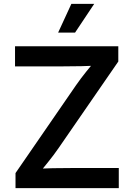

<svg xmlns="http://www.w3.org/2000/svg" viewBox="-20 -965 686 985"><path d="M59.6 0V-77.1L370.1 -527.8Q394.5 -563 423.3 -598.6Q452.1 -634.3 481.4 -669.4L492.2 -629.9Q445.3 -626.5 397.9 -625.5Q350.6 -624.5 303.7 -624.5H57.1V-727.5H586.9V-649.4L281.7 -207Q255.9 -169.4 225.6 -132.1Q195.3 -94.7 165.5 -58.1L154.3 -97.7Q202.6 -101.1 250.5 -102.1Q298.3 -103 346.2 -103H589.4V0ZM278.3 -797.9 346.2 -945.3H463.4L365.2 -797.9Z"/></svg>

Font: Inter Cardless
Style: Medium
Weight: 500
Designer: Rasmus Andersson
Foundry: rsms
Version: Version 4.001;git-9221beed3